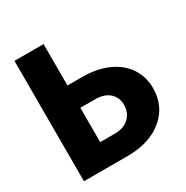

<svg xmlns="http://www.w3.org/2000/svg" viewBox="-163 -846 950 982"><g transform="rotate(-30 311.5 -355.5)"><path d="M226.1 -466.3H314.5Q398.9 -466.3 463.9 -437.5Q528.8 -408.7 563.7 -356.2Q598.6 -303.7 598.6 -235.8Q598.6 -130.9 520.8 -65.4Q442.9 0 311.5 0H54.2V-710.9H226.1ZM226.1 -334.5V-131.8H314Q366.2 -131.8 396.7 -161.1Q427.2 -190.4 427.2 -236.8Q427.2 -280.8 397 -307.6Q366.7 -334.5 313 -334.5Z"/></g></svg>

Font: Roboto Black
Style: Regular
Weight: 900
Designer: Google
Version: Version 2.134; 2016